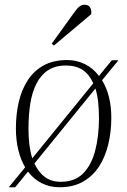

<svg xmlns="http://www.w3.org/2000/svg" viewBox="-20 -775 536 809"><path d="M17 14 86 -70Q67 -102 57 -143.5Q47 -185 47 -234Q47 -293 59 -345Q71 -397 97 -437Q123 -477 164 -499.5Q205 -522 263 -522Q303 -522 337.5 -505Q372 -488 397 -455L451 -521H479L410 -437Q429 -406 439 -366.5Q449 -327 449 -278Q449 -221 436.5 -168Q424 -115 398 -74.5Q372 -34 330.5 -10Q289 14 231 14Q189 14 155 -3.5Q121 -21 98 -52L44 14ZM236 -9Q295 -9 330 -44Q365 -79 381 -140Q397 -201 397 -277Q397 -314 393.5 -345.5Q390 -377 382 -402L125 -86Q143 -48 170 -28.5Q197 -9 236 -9ZM116 -108 373 -424Q356 -462 328 -480.5Q300 -499 257 -499Q213 -499 182.5 -479Q152 -459 133.5 -422.5Q115 -386 107.5 -337.5Q100 -289 100 -231Q100 -195 104 -164Q108 -133 116 -108ZM288 -716Q304 -739 314 -747Q324 -755 337 -755Q353 -755 360 -743Q367 -731 364 -715L207 -583L198 -591Z"/></svg>

Font: Literata 60pt ExtraLight
Style: Italic
Weight: 250
Italic angle: -2°
Designer: Latin by Veronika Burian and Jose Scaglione. Greek by Irene Vlachou. Cyrillic by Vera Evstafieva
Foundry: TypeTogether
Version: Version 3.103;gftools[0.9.29]